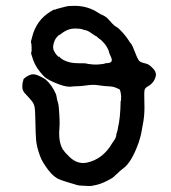

<svg xmlns="http://www.w3.org/2000/svg" viewBox="-20 -593 587 659"><path d="M236 -573Q282 -573 319 -548Q322 -546 326 -544Q343 -537 351 -528Q359 -519 366 -511.5Q373 -504 380.5 -500Q388 -496 402 -480Q416 -464 421.5 -454.5Q427 -445 430 -443Q435 -436 444.5 -411Q454 -386 460 -382Q466 -378 478 -375.5Q490 -373 498 -365Q517 -349 515 -334Q511 -311 490 -298Q480 -293 477 -286.5Q474 -280 475.5 -243Q477 -206 472.5 -178.5Q468 -151 467 -148Q466 -145 465 -137Q464 -129 456 -104Q432 -36 403 -15Q391 -6 387.5 -2Q384 2 380.5 4.5Q377 7 372 12.5Q367 18 347 28Q327 38 309.5 42Q292 46 287.5 45.5Q283 45 266 44.5Q249 44 244 42Q239 40 234.5 39Q230 38 219 34.5Q208 31 201.5 29Q195 27 192.5 26Q190 25 185 23Q165 16 145 -10.5Q125 -37 118 -56Q106 -88 104 -111.5Q102 -135 101.5 -175Q101 -215 98.5 -227Q96 -239 86.5 -249.5Q77 -260 75.5 -262Q74 -264 69 -269Q56 -281 56.5 -295.5Q57 -310 59 -314.5Q61 -319 60.5 -320.5Q60 -322 69 -328.5Q78 -335 88.5 -337.5Q99 -340 116.5 -331.5Q134 -323 138 -319Q159 -300 172 -270Q174 -264 175 -256.5Q176 -249 178.5 -242.5Q181 -236 182 -222Q186 -174 184 -154Q180 -109 194 -83Q196 -78 197 -78Q198 -78 198 -78Q201 -71 219 -54Q246 -28 279 -35Q334 -47 366 -103L375 -116Q380 -128 379 -128.5Q378 -129 380.5 -136Q383 -143 383.5 -146Q384 -149 385 -155Q393 -187 394 -244V-247Q396 -245 395.5 -252.5Q395 -260 396 -260Q394 -285 389 -287Q384 -289 381 -290.5Q378 -292 375 -293Q372 -294 368 -295Q364 -296 357.5 -296.5Q351 -297 348.5 -297Q346 -297 336 -298Q326 -299 312.5 -301Q299 -303 278 -300Q257 -297 245 -297Q233 -297 229 -296Q211 -293 184 -303Q143 -318 130 -332Q104 -359 94.5 -385.5Q85 -412 87 -413Q89 -414 88.5 -429.5Q88 -445 86.5 -446.5Q85 -448 90 -465Q104 -523 153 -553Q165 -561 166.5 -560Q168 -559 172 -561Q176 -563 177.5 -563Q179 -563 181 -564Q183 -565 190.5 -566.5Q198 -568 206 -570.5Q214 -573 236 -573ZM307 -470Q284 -487 276.5 -488.5Q269 -490 262 -492.5Q255 -495 239 -495Q212 -496 186 -474Q185 -473 184 -473.5Q183 -474 175.5 -466Q168 -458 164 -443Q160 -428 165.5 -418Q171 -408 173.5 -405.5Q176 -403 178 -400.5Q180 -398 181 -398Q182 -398 182 -399H183Q187 -393 198 -387Q219 -376 247.5 -376Q276 -376 277 -375Q278 -374 287 -373Q296 -372 302 -371.5Q308 -371 314.5 -371.5Q321 -372 330 -373Q339 -374 339.5 -375Q340 -376 349.5 -376.5Q359 -377 362.5 -382Q366 -387 360 -399.5Q354 -412 354 -415Q354 -418 348.5 -428.5Q343 -439 338 -444Q333 -449 330.5 -452Q328 -455 326.5 -456Q325 -457 318 -462Q307 -473 308 -469Z"/></svg>

Font: TT2020 Style E
Style: Regular
Weight: 400
Version: Version 00.2